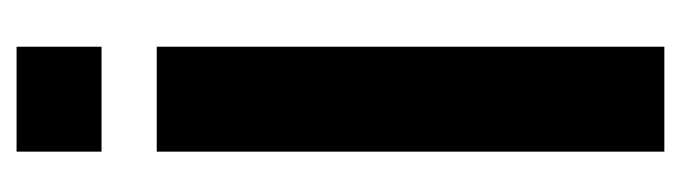

<svg xmlns="http://www.w3.org/2000/svg" viewBox="-308 -494 802 226"><g transform="rotate(-90 93.0 -381.0)"><path d="M27.5 0V-597.5H151V0ZM27.5 -762.5H151V-662.5H27.5Z"/></g></svg>

Font: Anybody Condensed SemiBold
Style: Regular
Weight: 600
Width: 3
Designer: Tyler Finck
Foundry: Etcetera Type Company
Version: Version 1.010; ttfautohint (v1.8.3) -l 8 -r 50 -G 200 -x 14 